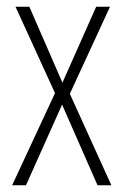

<svg xmlns="http://www.w3.org/2000/svg" viewBox="-20 -549 366 569"><path d="M143 -273 16 0H57L164 -239L269 0H310L187 -271L306 -529H265L165 -304L67 -529H26Z"/></svg>

Font: Noto Sans Telugu ExtraCondensed ExtraLight
Style: Regular
Weight: 200
Width: 2
Designer: Jelle Bosma - Monotype Design Team
Foundry: Monotype Imaging Inc.
Version: Version 2.005